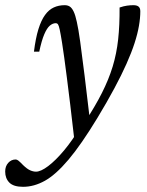

<svg xmlns="http://www.w3.org/2000/svg" viewBox="-98 -456 566 741"><path d="M53.5 -256.5H33Q39.5 -308.5 50.2 -343.2Q61 -378 75.8 -398.2Q90.5 -418.5 109.5 -427.2Q128.5 -436 151.5 -436Q163 -436 171.2 -430.8Q179.5 -425.5 186.2 -411.5Q193 -397.5 198.5 -371.5Q204.5 -345.5 211.5 -295.2Q218.5 -245 228.5 -163.8Q238.5 -82.5 252.5 37L189 84.5Q180 5 172.8 -54.2Q165.5 -113.5 160 -157Q154.5 -200.5 150 -233Q145.5 -265.5 141.5 -291Q136 -325.5 132.5 -341.5Q129 -357.5 125.8 -362Q122.5 -366.5 117 -366.5Q105.5 -366.5 94.2 -357Q83 -347.5 72.8 -323.5Q62.5 -299.5 53.5 -256.5ZM212 34.5 228.5 16.5Q269 -45 295.2 -97Q321.5 -149 336.8 -199Q352 -249 358 -304Q364 -359 363.5 -427Q379.5 -432.5 392.2 -434.2Q405 -436 417 -436Q430 -436 436.8 -430.5Q443.5 -425 443.5 -412.5Q443.5 -386.5 438.2 -356Q433 -325.5 421.2 -289.2Q409.5 -253 390.2 -209.8Q371 -166.5 343.2 -114.8Q315.5 -63 278 -1Q215.5 102 166.5 160Q117.5 218 75.5 241.5Q33.5 265 -9 265Q-45.5 265 -61.8 248.8Q-78 232.5 -78 206Q-78 185.5 -66.2 172.5Q-54.5 159.5 -37.5 159.5Q-33 159.5 -27.5 163.5Q-22 167.5 -8 182Q6.5 196 18.2 201.2Q30 206.5 41 206.5Q59.5 206.5 88 185Q116.5 163.5 149 124.8Q181.5 86 212 34.5Z"/></svg>

Font: Newsreader 18pt
Style: Italic
Weight: 400
Italic angle: -17°
Version: Version 1.003